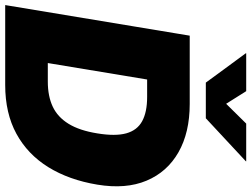

<svg xmlns="http://www.w3.org/2000/svg" viewBox="-138 -854 990 757"><g transform="rotate(90 357.5 -475.0)"><path d="M313.5 0H82L109.9 -168H300.3Q357.4 -168 398.7 -187.3Q439.9 -206.5 466.6 -249.8Q493.2 -293 504.4 -363.3Q516.1 -434.1 504.2 -477.3Q492.2 -520.5 456.3 -540Q420.4 -559.6 360.8 -559.6H171.9L199.7 -727.5H388.7Q501 -727.5 578.9 -683.1Q656.7 -638.7 690.9 -557.1Q725.1 -475.6 706.5 -363.3Q688 -251.5 637.5 -169.9Q586.9 -88.4 505.9 -44.2Q424.8 0 313.5 0ZM319.8 -727.5 199.2 0H-1.5L119.1 -727.5ZM337.9 -950.2 387.7 -871.1 465.8 -950.2H614.7L614.3 -948.7L444.8 -791H304.2L188.5 -948.7V-950.2Z"/></g></svg>

Font: Inter 24pt Black
Style: Italic
Weight: 900
Italic angle: -9.3988°
Designer: Rasmus Andersson
Foundry: rsms
Version: Version 4.001;git-66647c0bb